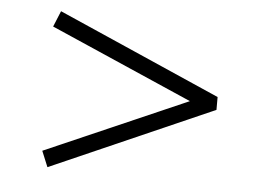

<svg xmlns="http://www.w3.org/2000/svg" viewBox="-39 -608 729 530"><g transform="rotate(5 325.0 -343.0)"><path d="M561 -360.8V-325.2L109.9 -127L91.8 -170.9L485.8 -342.8L91.8 -515.1L109.9 -559.1Z"/></g></svg>

Font: Marcellus
Style: Regular
Weight: 400
Designer: Astigmatic (AOETI)
Foundry: Astigmatic (AOETI)
Version: Version 1.000